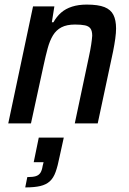

<svg xmlns="http://www.w3.org/2000/svg" viewBox="-20 -538 561 837"><path d="M16 0 124 -510H217L206 -441H213Q227 -466 246.5 -483Q266 -500 294 -509Q322 -518 358 -518Q408 -518 435.5 -507Q463 -496 474.5 -473Q486 -450 486 -414Q486 -395 482.5 -369.5Q479 -344 473 -314L406 0H306L367 -288Q374 -320 377.5 -343.5Q381 -367 382 -382Q382 -403 374.5 -413.5Q367 -424 350.5 -427.5Q334 -431 307 -431Q271 -431 248 -419Q225 -407 211 -384Q197 -361 188 -328Q179 -295 170 -253L115 0ZM90 279 99 234Q123 234 136 230Q149 226 156 215.5Q163 205 166 185L170 169H127L149 62H258L240 144Q232 185 222.5 211.5Q213 238 197 252.5Q181 267 155.5 273Q130 279 90 279Z"/></svg>

Font: Saira SemiCondensed Medium
Style: Italic
Weight: 500
Width: 4
Italic angle: -12°
Designer: Hector Gatti with collaboration of the Omnibus-Type team
Foundry: Omnibus-Type
Version: Version 1.101